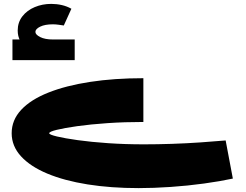

<svg xmlns="http://www.w3.org/2000/svg" viewBox="-20 -713 1267 987"><path d="M693 254Q550 254 430.5 235Q311 216 223.5 179.5Q136 143 88 90.5Q40 38 40 -28Q40 -96 89 -148.5Q138 -201 228.5 -237Q319 -273 443 -292Q567 -311 717 -311V-86Q620 -86 532.5 -80Q445 -74 377.5 -64.5Q310 -55 271.5 -45.5Q233 -36 233 -28Q233 -21 272.5 -11.5Q312 -2 380 7.5Q448 17 535.5 23Q623 29 720 29Q788 29 863.5 26.5Q939 24 1011 19Q1083 14 1140 9L1177 205Q1112 219 1028.5 230.5Q945 242 857.5 248Q770 254 693 254ZM253 -434Q172 -434 121.5 -465.5Q71 -497 71 -556Q71 -598 95 -629Q119 -660 158.5 -676.5Q198 -693 243 -693Q271 -693 297.5 -687Q324 -681 347 -668L308 -582Q295 -584 280 -586Q265 -588 252 -588Q211 -588 186.5 -576Q162 -564 162 -549Q162 -535 186.5 -522.5Q211 -510 253 -510ZM44 -404V-510H364V-404Z"/></svg>

Font: Alexandria Black
Style: Regular
Weight: 900
Designer: Mohamed Gaber
Foundry: Kief Type Foundry
Version: Version 5.100